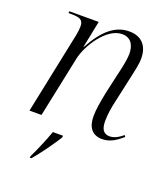

<svg xmlns="http://www.w3.org/2000/svg" viewBox="-140 -643 840 962"><g transform="rotate(20 280.5 -161.5)"><path d="M439 10C480 10 512 -11 545 -40L539 -48C511 -24 489 -16 469 -16C436 -16 423 -40 423 -81C423 -117 430 -158 439 -196L468 -328C475 -361 486 -403 486 -437C486 -494 458 -544 384 -544C311 -544 252 -496 196 -393H194L223 -536H67L65 -526H79C124 -526 145 -520 145 -484C145 -473 143 -453 140 -438L49 0H113L181 -325C196 -397 272 -519 355 -519C411 -519 422 -471 422 -439C422 -401 407 -342 402 -321L378 -214C367 -160 360 -117 360 -83C360 -24 387 10 439 10ZM132 213 131 221H140C177 177 223 113 249 71L250 61H196C178 111 156 163 132 213Z"/></g></svg>

Font: Noto Serif Display Light
Style: Italic
Weight: 300
Italic angle: -12°
Designer: Monotype Design Team
Foundry: Monotype Imaging Inc.
Version: Version 2.009